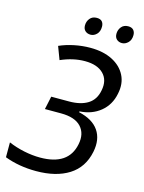

<svg xmlns="http://www.w3.org/2000/svg" viewBox="-142 -973 796 1061"><g transform="rotate(15 256.5 -442.5)"><path d="M446 -796Q428 -796 416 -807Q404 -818 404 -838Q404 -861 418 -878Q432 -895 457 -895Q477 -895 487 -884Q497 -873 497 -855Q497 -827 481 -811.5Q465 -796 446 -796ZM267 -796Q248 -796 236 -807Q224 -818 224 -838Q224 -861 238 -878Q252 -895 277 -895Q298 -895 307.5 -884Q317 -873 317 -855Q317 -827 301.5 -811.5Q286 -796 267 -796ZM171 10Q73 10 -9 -21V-106Q33 -88 80.5 -78Q128 -68 173 -68Q335 -68 360 -194Q373 -257 337.5 -295.5Q302 -334 222 -334H130L146 -409H248Q314 -409 355 -434.5Q396 -460 406 -515Q418 -575 382.5 -611Q347 -647 276 -647Q209 -647 138 -616L110 -690Q148 -707 194 -716.5Q240 -726 286 -726Q360 -726 412 -699.5Q464 -673 487.5 -626.5Q511 -580 498 -520Q485 -454 436.5 -414.5Q388 -375 318 -371L317 -366Q397 -348 431 -298.5Q465 -249 450 -175Q431 -82 358 -36Q285 10 171 10Z"/></g></svg>

Font: Noto Sans
Style: Italic
Weight: 400
Italic angle: -12°
Designer: Monotype Design Team
Foundry: Monotype Imaging Inc.
Version: Version 2.013; ttfautohint (v1.8.4.7-5d5b)